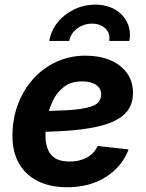

<svg xmlns="http://www.w3.org/2000/svg" viewBox="-20 -788 624 820"><path d="M266.6 11.7Q193.8 11.7 140.9 -14.9Q87.9 -41.5 59.8 -92.3Q31.7 -143.1 33.2 -214.8Q34.2 -283.7 57.4 -344.5Q80.6 -405.3 122.3 -451.4Q164.1 -497.6 220.9 -523.9Q277.8 -550.3 345.7 -550.3Q403.8 -550.3 449.5 -531.5Q495.1 -512.7 521.5 -477.1Q547.9 -441.4 547.9 -391.6Q547.9 -339.8 518.1 -307.1Q488.3 -274.4 430.2 -256.3Q372.1 -238.3 287.1 -231.2Q202.1 -224.1 92.3 -224.1L107.4 -313.5Q201.2 -313.5 260.7 -316.9Q320.3 -320.3 353.3 -328.4Q386.2 -336.4 399.2 -350.3Q412.1 -364.3 412.1 -385.3Q412.1 -410.6 390.4 -425.5Q368.7 -440.4 330.6 -440.4Q283.7 -440.4 253.2 -417Q222.7 -393.6 205.6 -357.7Q188.5 -321.8 181.6 -282.7Q174.8 -243.7 174.3 -211.9Q173.8 -179.7 182.9 -153.8Q191.9 -127.9 214.6 -113Q237.3 -98.1 277.3 -98.1Q320.3 -98.1 351.8 -115.7Q383.3 -133.3 397 -164.6L529.3 -149.9Q502 -77.1 432.9 -32.7Q363.8 11.7 266.6 11.7ZM386.7 -768.1Q436 -768.1 471.4 -747.3Q506.8 -726.6 523.4 -691.7Q540 -656.7 532.7 -613.3H446.3Q451.7 -645.5 430.2 -666.3Q408.7 -687 373.5 -687Q337.9 -687 309.8 -666.3Q281.7 -645.5 275.9 -613.3H190.4Q197.8 -656.7 225.6 -691.7Q253.4 -726.6 295.7 -747.3Q337.9 -768.1 386.7 -768.1Z"/></svg>

Font: Inter 17pt
Style: Bold Italic
Weight: 700
Italic angle: -9.3988°
Version: Version 4.001;git-66647c0bb